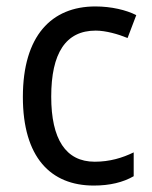

<svg xmlns="http://www.w3.org/2000/svg" viewBox="-20 -566 471 596"><path d="M271 10C321 10 362 0 395 -19V-93C360 -76 321 -64 274 -64C184 -64 139 -134 139 -266C139 -401 184 -471 277 -471C308 -471 347 -460 376 -448L403 -519C372 -535 325 -546 276 -546C140 -546 51 -455 51 -265C51 -78 137 10 271 10Z"/></svg>

Font: Noto Sans Gujarati UI SemiCondensed
Style: Regular
Weight: 400
Width: 4
Designer: Jelle Bosma - Monotype Design Team, Universal Thirst
Foundry: Monotype Imaging Inc.
Version: Version 2.106